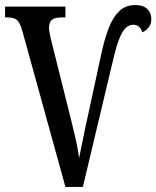

<svg xmlns="http://www.w3.org/2000/svg" viewBox="-20 -740 619 760"><path d="M68 -619Q59 -650 47.5 -660.5Q36 -671 10 -671H0V-714H239V-671H223Q198 -671 186 -662Q174 -653 174 -630Q174 -620 176.5 -609Q179 -598 181 -587L260 -271Q272 -222 280.5 -185.5Q289 -149 293 -114Q301 -150 308 -187Q315 -224 325 -268L383 -536Q395 -589 411 -630.5Q427 -672 452 -696Q477 -720 516 -720Q547 -720 563 -704.5Q579 -689 579 -665Q579 -644 567.5 -630.5Q556 -617 543 -612Q540 -624 531.5 -633Q523 -642 507 -642Q483 -642 465.5 -614Q448 -586 432 -521L308 0H239Z"/></svg>

Font: Noto Serif ExtraCondensed Medium
Style: Regular
Weight: 500
Width: 2
Designer: Monotype Design Team
Foundry: Monotype Imaging Inc.
Version: Version 2.015